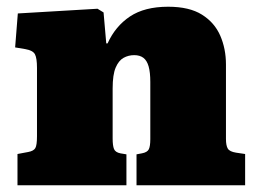

<svg xmlns="http://www.w3.org/2000/svg" viewBox="-20 -551 766 571"><path d="M32 0V-93L64 -99Q80 -102 85 -110.5Q90 -119 90 -146V-349Q90 -378 84 -389.5Q78 -401 55 -405L25 -410L33 -511L270 -525L288 -514L296 -422H300Q323 -473 366.5 -502Q410 -531 480 -531Q543 -531 580.5 -507.5Q618 -484 635 -445Q652 -406 652 -359V-138Q652 -118 657.5 -109Q663 -100 682 -97L709 -93V0H386V-92L402 -95Q418 -98 422.5 -107Q427 -116 427 -137V-307Q427 -336 422 -353.5Q417 -371 406.5 -379Q396 -387 379 -387Q362 -387 347.5 -379Q333 -371 324 -350Q315 -329 315 -288V-139Q315 -118 319 -108Q323 -98 338 -95L356 -92V0Z"/></svg>

Font: Literata Black
Style: Regular
Weight: 900
Designer: Latin by Veronika Burian and Jose Scaglione. Greek by Irene Vlachou. Cyrillic by Vera Evstafieva.
Foundry: TypeTogether
Version: Version 3.103;gftools[0.9.29]